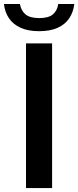

<svg xmlns="http://www.w3.org/2000/svg" viewBox="-60 -962 400 982"><path d="M73 0V-740H206.5V0ZM140.5 -802.5Q84 -802.5 45.8 -819.8Q7.5 -837 -13.8 -868.2Q-35 -899.5 -40 -941.5H42Q48 -906.5 71 -888Q94 -869.5 140.5 -869.5Q187.5 -869.5 210 -888Q232.5 -906.5 238 -941.5H320Q315 -899.5 294 -868.2Q273 -837 234.8 -819.8Q196.5 -802.5 140.5 -802.5Z"/></svg>

Font: Encode Sans SC SemiBold
Style: Regular
Weight: 600
Version: Version 3.002